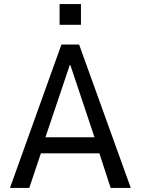

<svg xmlns="http://www.w3.org/2000/svg" viewBox="-20 -924 691 944"><path d="M29 0 282 -705H369L623 0H524L459 -200L498 -170H152L191 -200L124 0ZM323 -604 197 -230 182 -249H468L451 -230L326 -604ZM273 -802V-904H378V-802Z"/></svg>

Font: Nunito Sans 7pt Condensed Medium
Style: Regular
Weight: 500
Width: 3
Designer: Vernon Adams
Foundry: Vernon Adams
Version: Version 3.101;gftools[0.9.27]